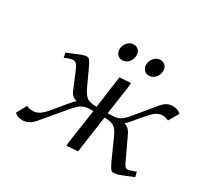

<svg xmlns="http://www.w3.org/2000/svg" viewBox="-130 -798 1043 984"><g transform="rotate(30 391.0 -306.0)"><path d="M53.2 -12.2 85 -70.8Q102.1 -63 122.1 -63Q145 -63 164.8 -76.9Q184.6 -90.8 213.9 -127.9L265.1 -189.9Q284.7 -213.4 293.9 -219.2Q262.7 -224.6 250 -257.8L210.9 -352.1Q200.2 -377.4 191.9 -385.3Q183.6 -393.1 171.9 -393.1Q159.7 -393.1 124 -378.9L119.1 -405.8Q175.3 -429.7 194.3 -436.8Q213.4 -443.8 223.1 -443.8Q234.9 -443.8 242.2 -434.6Q249.5 -425.3 262.2 -397.9L303.2 -309.1Q321.8 -268.6 339.8 -256.8Q357.9 -245.1 396 -245.1L421.9 -434.1L487.8 -439L485.8 -411.1L461.9 -245.1H476.1Q513.2 -245.1 532.5 -255.6Q551.8 -266.1 578.1 -298.8L666 -405.8Q682.6 -426.3 698.2 -435.1Q713.9 -443.8 732.9 -443.8Q748 -443.8 763.2 -439L782.2 -426.8L748 -367.2Q728.5 -376 710.9 -376Q689.5 -376 671.6 -362.3Q653.8 -348.6 622.1 -311L589.8 -272Q571.3 -249.5 561 -243.2Q588.9 -238.3 605 -204.1L658.2 -91.8Q669.9 -64 676.8 -54.9Q683.6 -45.9 693.8 -45.9Q703.6 -45.9 741.2 -60.1L748 -32.2Q695.3 -9.8 674.3 -2.4Q653.3 4.9 641.1 4.9Q629.4 4.9 622.1 -4.4Q614.7 -13.7 602.1 -41L551.8 -152.8Q534.7 -193.4 515.9 -205.6Q497.1 -217.8 459 -217.8L428.2 0L361.8 4.9L363.8 -20L393.1 -217.8H378.9Q354.5 -217.8 338.4 -211.9Q322.3 -206.1 311.5 -196.5Q300.8 -187 279.8 -163.1L169.9 -32.2Q139.6 4.9 100.1 4.9Q86.9 4.9 70.8 0ZM350.1 -558.1Q350.1 -582 365.2 -599.6Q380.4 -617.2 402.8 -617.2Q418.9 -617.2 430.4 -606.2Q441.9 -595.2 441.9 -576.2Q441.9 -551.3 426.8 -534.2Q411.6 -517.1 388.2 -517.1Q372.1 -517.1 361.1 -529.8Q350.1 -542.5 350.1 -558.1ZM507.8 -558.1Q507.8 -581.5 523.2 -599.4Q538.6 -617.2 561 -617.2Q577.1 -617.2 588.6 -606.2Q600.1 -595.2 600.1 -576.2Q600.1 -551.3 585 -534.2Q569.8 -517.1 545.9 -517.1Q529.8 -517.1 518.8 -529.8Q507.8 -542.5 507.8 -558.1Z"/></g></svg>

Font: Dehuti
Style: Italic
Weight: 400
Version: Version 1.2